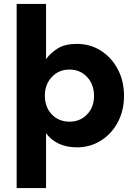

<svg xmlns="http://www.w3.org/2000/svg" viewBox="-20 -740 703 980"><path d="M65 220V-720H215V-438Q238 -470 275 -493Q312 -516 372 -516Q441 -516 495.5 -481Q550 -446 581.5 -386Q613 -326 613 -251Q613 -175 581 -115.5Q549 -56 494.5 -22Q440 12 373 12Q319 12 279.5 -7Q240 -26 215 -60V220ZM335 -119Q389 -119 424.5 -156Q460 -193 460 -251Q460 -309 424.5 -347Q389 -385 335 -385Q280 -385 244.5 -347Q209 -309 209 -252Q209 -193 244.5 -156Q280 -119 335 -119Z"/></svg>

Font: DM Sans Black
Style: Regular
Weight: 900
Designer: Colophon Foundry, Jonny Pinhorn
Foundry: Colophon Foundry
Version: Version 4.004; ttfautohint (v1.8.4.7-5d5b)